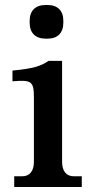

<svg xmlns="http://www.w3.org/2000/svg" viewBox="-20 -750 378 770"><path d="M229 -101V-506H175C142 -484 113 -475 30 -467V-424C106 -430 116 -425 116 -358V-101C116 -64 99 -43 69 -43H37V0H308V-43H276C246 -43 229 -64 229 -101ZM99 -659C99 -618 122 -595 163 -595H171C211 -595 234 -618 234 -659V-667C234 -707 211 -730 171 -730H163C122 -730 99 -707 99 -667Z"/></svg>

Font: LT Superior Serif Semibold
Style: Regular
Weight: 600
Designer: Daniel Lyons
Foundry: LyonsType
Version: Version 2.120;FEAKit 1.0